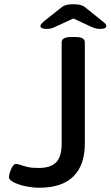

<svg xmlns="http://www.w3.org/2000/svg" viewBox="-20 -876 520 903"><path d="M163 7Q136 7 103 0.5Q70 -6 46 -18Q22 -30 22 -43Q22 -48 24.5 -58Q27 -68 31.5 -79Q36 -90 42 -97.5Q48 -105 55 -105Q64 -105 76 -100.5Q88 -96 108.5 -91Q129 -86 161 -86Q219 -86 244.5 -113Q270 -140 270 -201V-677Q270 -689 281 -695.5Q292 -702 317 -702H333Q358 -702 368.5 -695.5Q379 -689 379 -677V-201Q379 -100 325.5 -46.5Q272 7 163 7ZM200 -740Q184 -740 177 -744Q170 -748 170 -753Q170 -758 174 -763Q178 -768 188 -777L265 -838Q273 -845 280.5 -848.5Q288 -852 298.5 -854Q309 -856 325 -856Q342 -856 352 -854Q362 -852 369.5 -848.5Q377 -845 385 -838L461 -777Q473 -768 476.5 -763Q480 -758 480 -753Q480 -748 473.5 -744Q467 -740 450 -740Q439 -740 429.5 -742.5Q420 -745 409 -750L325 -789L240 -750Q230 -745 221 -742.5Q212 -740 200 -740Z"/></svg>

Font: Asap Expanded Medium
Style: Regular
Weight: 500
Width: 7
Designer: Pablo Cosgaya
Foundry: Omnibus-Type
Version: Version 3.001